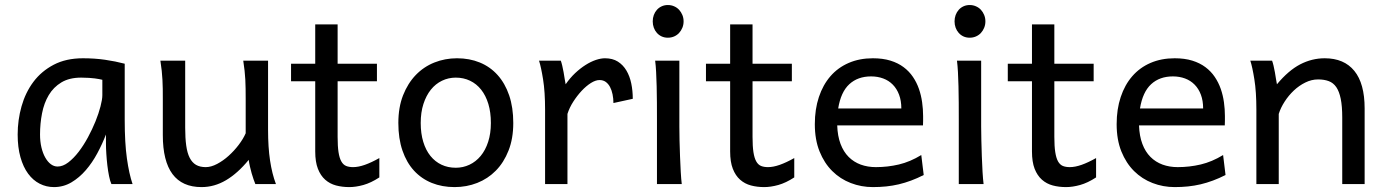

<svg xmlns="http://www.w3.org/2000/svg" viewBox="-20 -743 5594 775"><path d="M393.1 -420.9Q387.2 -422.4 379.9 -423.8Q372.6 -425.3 362.5 -426.5Q352.5 -427.7 339.1 -428.7Q325.7 -429.7 307.6 -429.7Q259.8 -429.7 227.8 -410.4Q195.8 -391.1 176.8 -359.1Q157.7 -327.1 149.7 -285.6Q141.6 -244.1 141.6 -200.2Q141.6 -171.9 147.2 -148.2Q152.8 -124.5 162.6 -107.2Q172.4 -89.8 185.1 -80.3Q197.8 -70.8 212.4 -70.8Q233.9 -70.8 255.6 -87.4Q277.3 -104 297.4 -130.1Q317.4 -156.2 335 -188.7Q352.5 -221.2 365.5 -253.2Q378.4 -285.2 385.7 -313.5Q393.1 -341.8 393.1 -358.9ZM429.7 0Q424.3 -11.7 420.2 -32.2Q416 -52.7 413.3 -75.9Q410.6 -99.1 409.2 -122.1Q407.7 -145 407.7 -161.1V-200.2Q393.1 -162.1 372.8 -124.3Q352.5 -86.4 326.4 -56.2Q300.3 -25.9 268.1 -6.8Q235.8 12.2 197.8 12.2Q167 12.2 140.1 -1.5Q113.3 -15.1 93.5 -42Q73.7 -68.8 62.5 -108.6Q51.3 -148.4 51.3 -200.2Q51.3 -258.3 66.9 -313.7Q82.5 -369.1 114.7 -412.4Q147 -455.6 196.8 -481.7Q246.6 -507.8 314.9 -507.8Q362.3 -507.8 404.3 -501.7Q446.3 -495.6 483.4 -485.8V-258.8Q483.4 -166.5 492.2 -103.8Q501 -41 515.1 0Z M1010.7 0Q1007.3 -8.3 1003.4 -19.5Q999.5 -30.8 995.8 -43.5Q992.2 -56.2 989 -70.1Q985.8 -84 983.9 -97.7Q939.5 -43.5 892.3 -15.6Q845.2 12.2 793.5 12.2Q637.2 12.2 637.2 -197.8V-341.8Q637.2 -365.2 637 -384.3Q636.7 -403.3 635.7 -421.1Q634.8 -439 632.8 -457.5Q630.9 -476.1 627.4 -498H727.5V-227.1Q727.5 -185.5 731.7 -155.5Q735.8 -125.5 745.6 -106.2Q755.4 -86.9 771.2 -77.6Q787.1 -68.4 810.5 -68.4Q832 -68.4 856.4 -81.3Q880.9 -94.2 903.1 -114.3Q925.3 -134.3 943.6 -158.4Q961.9 -182.6 971.7 -205.1V-341.8Q971.7 -365.7 971.4 -385Q971.2 -404.3 970.2 -421.9Q969.2 -439.5 967.3 -457.5Q965.3 -475.6 961.9 -498H1062V-219.7Q1062 -148.4 1070.1 -95Q1078.1 -41.5 1093.8 0Z M1154.8 -485.8H1252.4V-644.5H1342.8V-485.8H1501.5V-415H1342.8V-190.4Q1342.8 -152.8 1346.4 -128.9Q1350.1 -105 1357.7 -91.6Q1365.2 -78.1 1377 -73.2Q1388.7 -68.4 1405.3 -68.4Q1426.3 -68.4 1452.6 -77.6Q1479 -86.9 1511.2 -105V-26.9Q1477.5 -4.9 1446.8 3.7Q1416 12.2 1390.1 12.2Q1361.3 12.2 1336.4 5.6Q1311.5 -1 1292.7 -17.6Q1273.9 -34.2 1263.2 -61.8Q1252.4 -89.4 1252.4 -131.8V-415H1154.8Z M1678.2 -246.6Q1678.2 -204.1 1688.5 -170.4Q1698.7 -136.7 1717.5 -113.5Q1736.3 -90.3 1762.2 -78.1Q1788.1 -65.9 1819.8 -65.9Q1849.1 -65.9 1875 -78.1Q1900.9 -90.3 1920.2 -113.5Q1939.5 -136.7 1950.4 -170.4Q1961.4 -204.1 1961.4 -246.6Q1961.4 -289.6 1951.2 -323.5Q1940.9 -357.4 1922.1 -381.1Q1903.3 -404.8 1877.2 -417.2Q1851.1 -429.7 1819.8 -429.7Q1790 -429.7 1764.2 -417.2Q1738.3 -404.8 1719.2 -381.1Q1700.2 -357.4 1689.2 -323.5Q1678.2 -289.6 1678.2 -246.6ZM1587.9 -246.6Q1587.9 -309.6 1606.9 -358.2Q1626 -406.7 1658.2 -440.2Q1690.4 -473.6 1733.4 -490.7Q1776.4 -507.8 1824.7 -507.8Q1875 -507.8 1916.7 -490.7Q1958.5 -473.6 1988.5 -440.2Q2018.6 -406.7 2035.2 -358.2Q2051.8 -309.6 2051.8 -246.6Q2051.8 -183.6 2032.7 -135.3Q2013.7 -86.9 1981.4 -54.2Q1949.2 -21.5 1906.2 -4.6Q1863.3 12.2 1814.9 12.2Q1764.6 12.2 1722.9 -4.6Q1681.2 -21.5 1651.1 -54.2Q1621.1 -86.9 1604.5 -135.3Q1587.9 -183.6 1587.9 -246.6Z M2180.2 0V-300.3Q2180.2 -372.6 2172.1 -422.6Q2164.1 -472.7 2155.8 -498H2243.7Q2246.6 -490.2 2249.5 -477.8Q2252.4 -465.3 2254.9 -451.7Q2257.3 -438 2259.3 -424.8L2263.2 -402.8Q2280.8 -428.2 2301.5 -447.8Q2322.3 -467.3 2343.5 -480.7Q2364.7 -494.1 2385 -501Q2405.3 -507.8 2421.9 -507.8Q2452.6 -507.8 2473.9 -494.4Q2495.1 -481 2508.5 -458.3Q2522 -435.5 2528.1 -406Q2534.2 -376.5 2534.2 -344.2L2456.1 -327.1Q2456.1 -345.2 2452.6 -362.1Q2449.2 -378.9 2442.4 -391.8Q2435.5 -404.8 2425 -412.4Q2414.6 -419.9 2399.9 -419.9Q2384.3 -419.9 2365.2 -408Q2346.2 -396 2327.9 -376.5Q2309.6 -356.9 2293.9 -332.5Q2278.3 -308.1 2270.5 -283.2V0Z M2614.7 -656.7Q2614.7 -670.4 2619.1 -682.4Q2623.5 -694.3 2631.6 -703.4Q2639.6 -712.4 2650.9 -717.5Q2662.1 -722.7 2675.8 -722.7Q2689.5 -722.7 2701.2 -717.5Q2712.9 -712.4 2721.2 -703.4Q2729.5 -694.3 2734.4 -682.4Q2739.3 -670.4 2739.3 -656.7Q2739.3 -643.1 2734.4 -631.1Q2729.5 -619.1 2721.2 -610.1Q2712.9 -601.1 2701.2 -595.9Q2689.5 -590.8 2675.8 -590.8Q2662.1 -590.8 2650.9 -595.9Q2639.6 -601.1 2631.6 -610.1Q2623.5 -619.1 2619.1 -631.1Q2614.7 -643.1 2614.7 -656.7ZM2722.2 -231.9Q2722.2 -208.5 2722.9 -176.5Q2723.6 -144.5 2724.9 -111.8Q2726.1 -79.1 2727.8 -49.3Q2729.5 -19.5 2731.9 0H2631.8V-258.8Q2631.8 -294.4 2631.6 -329.1Q2631.3 -363.8 2630.6 -394.8Q2629.9 -425.8 2628.4 -452.4Q2627 -479 2624.5 -498H2722.2Z M2829.6 -485.8H2927.2V-644.5H3017.6V-485.8H3176.3V-415H3017.6V-190.4Q3017.6 -152.8 3021.2 -128.9Q3024.9 -105 3032.5 -91.6Q3040 -78.1 3051.8 -73.2Q3063.5 -68.4 3080.1 -68.4Q3101.1 -68.4 3127.4 -77.6Q3153.8 -86.9 3186 -105V-26.9Q3152.3 -4.9 3121.6 3.7Q3090.8 12.2 3064.9 12.2Q3036.1 12.2 3011.2 5.6Q2986.3 -1 2967.5 -17.6Q2948.7 -34.2 2938 -61.8Q2927.2 -89.4 2927.2 -131.8V-415H2829.6Z M3359.4 -236.8Q3360.8 -193.8 3372.8 -162.1Q3384.8 -130.4 3405.5 -109.6Q3426.3 -88.9 3454.3 -78.6Q3482.4 -68.4 3515.6 -68.4Q3563 -68.4 3608.4 -79.1Q3653.8 -89.8 3698.7 -117.2L3708.5 -36.6Q3682.6 -23.4 3657.7 -14.2Q3632.8 -4.9 3607.9 1Q3583 6.8 3557.4 9.5Q3531.7 12.2 3503.4 12.2Q3456.5 12.2 3414.1 -4.2Q3371.6 -20.5 3339.4 -52.5Q3307.1 -84.5 3288.1 -131.8Q3269 -179.2 3269 -241.7Q3269 -302.2 3285.4 -351.3Q3301.8 -400.4 3332 -435.3Q3362.3 -470.2 3405.8 -489Q3449.2 -507.8 3503.4 -507.8Q3543.5 -507.8 3574.2 -498.3Q3605 -488.8 3627.4 -471.9Q3649.9 -455.1 3665 -432.6Q3680.2 -410.2 3689.2 -384.3Q3698.2 -358.4 3702.1 -330.3Q3706.1 -302.2 3706.1 -274.9V-255.9Q3706.1 -243.7 3705.6 -236.8ZM3496.1 -434.6Q3442.4 -434.6 3408.2 -403.1Q3374 -371.6 3363.3 -305.2H3618.2Q3618.2 -336.4 3609.1 -360.6Q3600.1 -384.8 3583.7 -401.4Q3567.4 -418 3544.9 -426.3Q3522.5 -434.6 3496.1 -434.6Z M3833 -656.7Q3833 -670.4 3837.4 -682.4Q3841.8 -694.3 3849.9 -703.4Q3857.9 -712.4 3869.1 -717.5Q3880.4 -722.7 3894 -722.7Q3907.7 -722.7 3919.4 -717.5Q3931.2 -712.4 3939.5 -703.4Q3947.8 -694.3 3952.6 -682.4Q3957.5 -670.4 3957.5 -656.7Q3957.5 -643.1 3952.6 -631.1Q3947.8 -619.1 3939.5 -610.1Q3931.2 -601.1 3919.4 -595.9Q3907.7 -590.8 3894 -590.8Q3880.4 -590.8 3869.1 -595.9Q3857.9 -601.1 3849.9 -610.1Q3841.8 -619.1 3837.4 -631.1Q3833 -643.1 3833 -656.7ZM3940.4 -231.9Q3940.4 -208.5 3941.2 -176.5Q3941.9 -144.5 3943.1 -111.8Q3944.3 -79.1 3946 -49.3Q3947.8 -19.5 3950.2 0H3850.1V-258.8Q3850.1 -294.4 3849.9 -329.1Q3849.6 -363.8 3848.9 -394.8Q3848.1 -425.8 3846.7 -452.4Q3845.2 -479 3842.8 -498H3940.4Z M4047.9 -485.8H4145.5V-644.5H4235.8V-485.8H4394.5V-415H4235.8V-190.4Q4235.8 -152.8 4239.5 -128.9Q4243.2 -105 4250.7 -91.6Q4258.3 -78.1 4270 -73.2Q4281.7 -68.4 4298.3 -68.4Q4319.3 -68.4 4345.7 -77.6Q4372.1 -86.9 4404.3 -105V-26.9Q4370.6 -4.9 4339.8 3.7Q4309.1 12.2 4283.2 12.2Q4254.4 12.2 4229.5 5.6Q4204.6 -1 4185.8 -17.6Q4167 -34.2 4156.2 -61.8Q4145.5 -89.4 4145.5 -131.8V-415H4047.9Z M4577.6 -236.8Q4579.1 -193.8 4591.1 -162.1Q4603 -130.4 4623.8 -109.6Q4644.5 -88.9 4672.6 -78.6Q4700.7 -68.4 4733.9 -68.4Q4781.2 -68.4 4826.7 -79.1Q4872.1 -89.8 4917 -117.2L4926.8 -36.6Q4900.9 -23.4 4876 -14.2Q4851.1 -4.9 4826.2 1Q4801.3 6.8 4775.6 9.5Q4750 12.2 4721.7 12.2Q4674.8 12.2 4632.3 -4.2Q4589.8 -20.5 4557.6 -52.5Q4525.4 -84.5 4506.3 -131.8Q4487.3 -179.2 4487.3 -241.7Q4487.3 -302.2 4503.7 -351.3Q4520 -400.4 4550.3 -435.3Q4580.6 -470.2 4624 -489Q4667.5 -507.8 4721.7 -507.8Q4761.7 -507.8 4792.5 -498.3Q4823.2 -488.8 4845.7 -471.9Q4868.2 -455.1 4883.3 -432.6Q4898.4 -410.2 4907.5 -384.3Q4916.5 -358.4 4920.4 -330.3Q4924.3 -302.2 4924.3 -274.9V-255.9Q4924.3 -243.7 4923.8 -236.8ZM4714.4 -434.6Q4660.6 -434.6 4626.5 -403.1Q4592.3 -371.6 4581.5 -305.2H4836.4Q4836.4 -336.4 4827.4 -360.6Q4818.4 -384.8 4802 -401.4Q4785.6 -418 4763.2 -426.3Q4740.7 -434.6 4714.4 -434.6Z M5397.9 0V-268.6Q5397.9 -314.5 5391.8 -344.2Q5385.7 -374 5373.8 -391.4Q5361.8 -408.7 5343.5 -415.5Q5325.2 -422.4 5300.3 -422.4Q5273.9 -422.4 5248.8 -409.9Q5223.6 -397.5 5202.6 -377.7Q5181.6 -357.9 5165.5 -333Q5149.4 -308.1 5141.6 -283.2V0H5051.3V-300.3Q5051.3 -372.6 5043.2 -422.6Q5035.2 -472.7 5026.9 -498H5114.7Q5117.7 -490.2 5120.6 -477.8Q5123.5 -465.3 5126 -451.7Q5128.4 -438 5130.4 -424.8L5134.3 -402.8Q5180.7 -458.5 5228 -483.2Q5275.4 -507.8 5327.1 -507.8Q5405.3 -507.8 5446.8 -456.8Q5488.3 -405.8 5488.3 -305.2V0Z"/></svg>

Font: Andika Viet
Style: Regular
Weight: 400
Designer: Victor Gaultney, Annie Olsen, Julie Remington, Don Collingsworth, Eric Hays, Becca Hirsbrunner
Foundry: SIL International
Version: Version 5.000